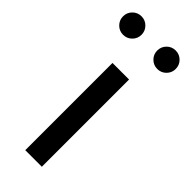

<svg xmlns="http://www.w3.org/2000/svg" viewBox="-244 -730 760 760"><g transform="rotate(45 136.5 -350.0)"><path d="M77.1 -611.8Q62 -596.7 40.5 -596.7Q19 -596.7 3.9 -611.8Q-11.2 -627 -11.2 -648.4Q-11.2 -669.9 3.9 -685.1Q19 -700.2 40.5 -700.2Q62 -700.2 77.1 -685.1Q92.3 -669.9 92.3 -648.4Q92.3 -627 77.1 -611.8ZM268.6 -611.8Q253.4 -596.7 231.9 -596.7Q210.4 -596.7 195.3 -611.8Q180.2 -627 180.2 -648.4Q180.2 -669.9 195.3 -685.1Q210.4 -700.2 231.9 -700.2Q253.4 -700.2 268.6 -685.1Q283.7 -669.9 283.7 -648.4Q283.7 -627 268.6 -611.8ZM89.8 0V-488.3H182.6V0Z"/></g></svg>

Font: Spinnaker
Style: Regular
Weight: 400
Designer: Elena Albertoni
Foundry: Elena Albertoni
Version: Version 1.001